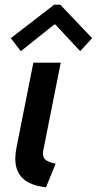

<svg xmlns="http://www.w3.org/2000/svg" viewBox="-20 -787 411 815"><path d="M44.9 -113.8Q44.9 -135.3 50.3 -162.1L121.6 -521H237.8L163.6 -147.9Q162.1 -141.6 162.1 -136.2Q162.1 -115.2 177.2 -106Q192.4 -96.7 216.3 -92.3L175.3 7.8Q107.4 0.5 76.2 -30.3Q44.9 -61 44.9 -113.8ZM25.9 -625 210 -767.1H235.8L371.1 -625L320.3 -569.8L214.8 -683.1H210.4L68.4 -569.8Z"/></svg>

Font: Reddit Sans Fudge SmBold Italic
Style: Regular
Weight: 600
Italic angle: -11.25°
Designer: Stephen Hutchings
Version: Version 1.013